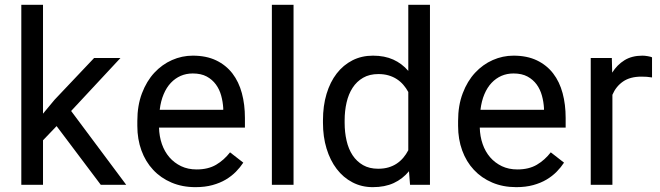

<svg xmlns="http://www.w3.org/2000/svg" viewBox="-20 -770 2751 800"><path d="M215.8 -244.6 399.9 0H505.9L276.4 -307.6L481.9 -528.3H372.1L207.5 -354.5L159.2 -296.4V-750H68.8V0H159.2V-185.5Z M794.4 9.8C820.8 9.8 844.4 6.9 865.2 1.2C886.1 -4.5 904.5 -12.1 920.7 -21.7C936.8 -31.3 950.8 -42.2 962.9 -54.4C974.9 -66.7 985.2 -79.3 993.7 -92.3L938.5 -135.3C921.9 -113.8 902.5 -96.5 880.4 -83.5C858.2 -70.5 831.2 -64 799.3 -64C775.2 -64 753.7 -68.5 734.6 -77.6C715.6 -86.8 699.3 -99.1 685.8 -114.7C672.3 -130.4 661.9 -148.8 654.5 -169.9C647.2 -191.1 643.2 -213.9 642.6 -238.3H1000.5V-278.8C1000.5 -315.9 996.3 -350.3 987.8 -381.8C979.3 -413.4 966.2 -440.8 948.5 -463.9C930.7 -487 908.2 -505.1 880.9 -518.3C853.5 -531.5 821 -538.1 783.2 -538.1C753.3 -538.1 724.4 -532 696.8 -519.8C669.1 -507.6 644.5 -489.9 623 -466.8C601.6 -443.7 584.4 -415.2 571.5 -381.3C558.7 -347.5 552.2 -309.1 552.2 -266.1V-245.6C552.2 -208.5 557.9 -174.3 569.3 -143.1C580.7 -111.8 597 -84.9 618.2 -62.3C639.3 -39.6 664.8 -22 694.6 -9.3C724.4 3.4 757.6 9.8 794.4 9.8ZM783.2 -463.9C806.3 -463.9 825.7 -459.6 841.3 -451.2C856.9 -442.7 869.7 -431.6 879.6 -418C889.6 -404.3 896.9 -388.8 901.6 -371.6C906.3 -354.3 909.2 -336.9 910.2 -319.3V-312.5H645.5C648.4 -336.9 653.9 -358.6 661.9 -377.4C669.8 -396.3 679.9 -412.1 691.9 -424.8C703.9 -437.5 717.6 -447.2 732.9 -453.9C748.2 -460.5 765 -463.9 783.2 -463.9Z M1203.1 0V-750H1112.8V0Z M1325.7 -268.6V-258.3C1325.7 -219.6 1330.6 -183.8 1340.6 -151.1C1350.5 -118.4 1364.6 -90.1 1382.8 -66.2C1401 -42.2 1422.9 -23.6 1448.5 -10.3C1474 3.1 1502.3 9.8 1533.2 9.8C1566.7 9.8 1595.9 4.1 1620.6 -7.3C1645.3 -18.7 1666.5 -35.2 1684.1 -56.6L1688.5 0H1771.5V-750H1681.2V-474.6C1663.6 -495.1 1642.7 -510.8 1618.7 -521.7C1594.6 -532.6 1566.4 -538.1 1534.2 -538.1C1502.6 -538.1 1474 -531.6 1448.5 -518.6C1422.9 -505.5 1401 -487.2 1382.8 -463.6C1364.6 -440 1350.5 -411.7 1340.6 -378.7C1330.6 -345.6 1325.7 -308.9 1325.7 -268.6ZM1416 -258.3V-268.6C1416 -294.9 1418.7 -319.7 1424.1 -343C1429.4 -366.3 1437.8 -386.7 1449.2 -404.3C1460.6 -421.9 1475.2 -435.8 1492.9 -446C1510.7 -456.3 1531.9 -461.4 1556.6 -461.4C1572.3 -461.4 1586.4 -459.6 1599.1 -455.8C1611.8 -452.1 1623.3 -446.9 1633.5 -440.2C1643.8 -433.5 1652.8 -425.6 1660.6 -416.5C1668.5 -407.4 1675.3 -397.5 1681.2 -386.7V-144C1675.3 -132.6 1668.4 -122.2 1660.4 -112.8C1652.4 -103.4 1643.3 -95.2 1633.1 -88.4C1622.8 -81.5 1611.3 -76.3 1598.6 -72.5C1585.9 -68.8 1571.6 -66.9 1555.7 -66.9C1531.2 -66.9 1510.3 -71.9 1492.7 -82C1475.1 -92.1 1460.6 -105.8 1449.2 -123C1437.8 -140.3 1429.4 -160.6 1424.1 -183.8C1418.7 -207.1 1416 -231.9 1416 -258.3Z M2130.9 9.8C2157.2 9.8 2180.8 6.9 2201.7 1.2C2222.5 -4.5 2241 -12.1 2257.1 -21.7C2273.2 -31.3 2287.3 -42.2 2299.3 -54.4C2311.4 -66.7 2321.6 -79.3 2330.1 -92.3L2274.9 -135.3C2258.3 -113.8 2238.9 -96.5 2216.8 -83.5C2194.7 -70.5 2167.6 -64 2135.7 -64C2111.7 -64 2090.1 -68.5 2071 -77.6C2052 -86.8 2035.7 -99.1 2022.2 -114.7C2008.7 -130.4 1998.3 -148.8 1991 -169.9C1983.6 -191.1 1979.7 -213.9 1979 -238.3H2336.9V-278.8C2336.9 -315.9 2332.7 -350.3 2324.2 -381.8C2315.8 -413.4 2302.7 -440.8 2284.9 -463.9C2267.2 -487 2244.6 -505.1 2217.3 -518.3C2189.9 -531.5 2157.4 -538.1 2119.6 -538.1C2089.7 -538.1 2060.9 -532 2033.2 -519.8C2005.5 -507.6 1981 -489.9 1959.5 -466.8C1938 -443.7 1920.8 -415.2 1908 -381.3C1895.1 -347.5 1888.7 -309.1 1888.7 -266.1V-245.6C1888.7 -208.5 1894.4 -174.3 1905.8 -143.1C1917.2 -111.8 1933.4 -84.9 1954.6 -62.3C1975.7 -39.6 2001.2 -22 2031 -9.3C2060.8 3.4 2094.1 9.8 2130.9 9.8ZM2119.6 -463.9C2142.7 -463.9 2162.1 -459.6 2177.7 -451.2C2193.4 -442.7 2206.1 -431.6 2216.1 -418C2226 -404.3 2233.3 -388.8 2238 -371.6C2242.8 -354.3 2245.6 -336.9 2246.6 -319.3V-312.5H1981.9C1984.9 -336.9 1990.3 -358.6 1998.3 -377.4C2006.3 -396.3 2016.3 -412.1 2028.3 -424.8C2040.4 -437.5 2054 -447.2 2069.3 -453.9C2084.6 -460.5 2101.4 -463.9 2119.6 -463.9Z M2696.8 -447.3V-531.2C2693.5 -532.9 2687.7 -534.4 2679.2 -535.9C2670.7 -537.4 2663.2 -538.1 2656.7 -538.1C2627.4 -538.1 2602.5 -531.7 2582 -519C2561.5 -506.3 2544.4 -489.1 2530.8 -467.3L2529.3 -528.3H2441.4V0H2531.7V-375C2541.5 -398.1 2556.2 -416.5 2575.9 -430.2C2595.6 -443.8 2621.1 -450.7 2652.3 -450.7C2660.8 -450.7 2668.4 -450.4 2675 -450C2681.7 -449.5 2689 -448.6 2696.8 -447.3Z"/></svg>

Font: Dirooz FD
Style: FD
Weight: 400
Foundry: DejaVu fonts team - Redesigned by Saber Rastikerdar
Version: Version 0.2.1